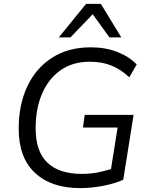

<svg xmlns="http://www.w3.org/2000/svg" viewBox="-20 -957 766 986"><path d="M391 9Q244 9 160 -69Q76 -147 76 -296Q76 -420 120.5 -514Q165 -608 248 -661Q331 -714 446 -714Q522 -714 583 -690Q644 -666 682 -626L644 -560Q602 -600 553 -620Q504 -640 441 -640Q354 -640 292 -597Q230 -554 196.5 -477Q163 -400 163 -298Q163 -179 223.5 -121.5Q284 -64 400 -64Q443 -64 479.5 -71Q516 -78 550 -89L584 -302H406L415 -367H666L613 -34Q572 -15 511.5 -3Q451 9 391 9ZM282 -765 422 -937H498L603 -765H542L456 -884L342 -765Z"/></svg>

Font: Nunito Sans
Style: Italic
Weight: 400
Italic angle: -9°
Designer: Vernon Adams
Foundry: Vernon Adams
Version: Version 3.006; ttfautohint (v1.8.3)